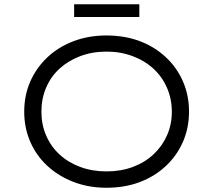

<svg xmlns="http://www.w3.org/2000/svg" viewBox="-20 -874 1004 904"><path d="M481 10Q397 10 326 -17.5Q255 -45 203 -93Q151 -141 122.5 -206.5Q94 -272 94 -348Q94 -425 122.5 -490Q151 -555 203 -604Q255 -653 326 -680Q397 -707 481 -707Q567 -707 637.5 -680.5Q708 -654 760.5 -605Q813 -556 841.5 -490.5Q870 -425 870 -348Q870 -272 841.5 -206.5Q813 -141 760.5 -92Q708 -43 637.5 -16.5Q567 10 481 10ZM482 -67Q549 -67 605.5 -88Q662 -109 703 -147.5Q744 -186 766.5 -237Q789 -288 789 -348Q789 -408 766.5 -460Q744 -512 703 -550Q662 -588 605 -609.5Q548 -631 482 -631Q414 -631 357.5 -609.5Q301 -588 260 -550.5Q219 -513 197 -461Q175 -409 175 -348Q175 -288 197 -236.5Q219 -185 260 -147Q301 -109 357.5 -88Q414 -67 482 -67ZM329 -794V-854H636V-794Z"/></svg>

Font: Lexend Giga Light
Style: Regular
Weight: 300
Version: Version 1.007